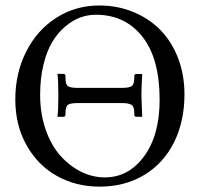

<svg xmlns="http://www.w3.org/2000/svg" viewBox="-20 -678 739 710"><path d="M431.2 -353Q457.5 -353 467 -359.6Q476.6 -366.2 476.6 -390.1V-396.5Q477.1 -404.3 483.4 -404.3H505.9Q502.9 -356 502.9 -325.2L505.9 -246.1H484.4Q477.1 -246.1 476.6 -253.9V-260.7Q476.6 -283.7 466.1 -290.3Q455.6 -296.9 431.2 -296.9H267.6Q240.7 -296.9 231.4 -290.5Q222.2 -284.2 222.2 -260.7V-253.9Q221.2 -246.1 214.4 -246.1H192.4Q195.8 -269 195.8 -325.2Q195.8 -380.9 192.4 -404.8H214.4Q222.2 -404.3 222.2 -397V-390.1Q222.2 -365.7 231.2 -359.4Q240.2 -353 267.6 -353ZM334.5 -623.5Q304.7 -623.5 276.1 -613Q247.6 -602.5 220.5 -579.3Q193.4 -556.2 173.1 -522.5Q152.8 -488.8 140.6 -438.2Q128.4 -387.7 128.4 -327.1Q128.4 -257.3 148.9 -198.7Q169.4 -140.1 203.4 -102.1Q237.3 -64 279.8 -43Q322.3 -22 367.7 -22Q455.6 -22 512.9 -100.1Q570.3 -178.2 570.3 -309.6Q570.3 -461.9 506.3 -542.7Q442.4 -623.5 334.5 -623.5ZM662.1 -329.1Q662.1 -229.5 623.8 -152.1Q585.4 -74.7 513.7 -31.2Q441.9 12.2 348.1 12.2Q261.7 12.2 191.2 -26.9Q120.6 -65.9 78.6 -140.1Q36.6 -214.4 36.6 -310.1Q36.6 -407.2 76.7 -486.8Q116.7 -566.4 188 -612.1Q259.3 -657.7 347.2 -657.7Q414.1 -657.7 472.2 -634Q530.3 -610.4 572.3 -567.9Q614.3 -525.4 638.2 -463.9Q662.1 -402.3 662.1 -329.1Z"/></svg>

Font: Libertinage
Style: l
Weight: 400
Designer: OSP
Foundry: OSP
Version: Version 1.0; 2008; OFL relea